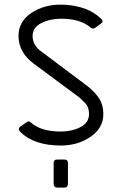

<svg xmlns="http://www.w3.org/2000/svg" viewBox="-20 -645 540 851"><path d="M217.8 168.9V77.6Q217.8 62 234.4 62H264.6Q281.2 62 281.2 77.6V168.9Q281.2 186.5 264.6 186.5H234.4Q217.8 186.5 217.8 168.9ZM250 -624.5Q308.1 -624.5 360.8 -605Q397.9 -590.3 428.2 -562Q441.9 -549.8 426.3 -539.6L402.3 -522Q392.1 -514.6 381.8 -522.9Q335 -562.5 250 -562Q201.2 -562 162.8 -542.5Q124.5 -522.9 124.5 -485.4Q124.5 -441.9 168 -413.1L369.1 -262.2Q402.3 -235.4 420.2 -207.5Q438 -179.7 438 -139.2Q438 -77.1 381.3 -38.6Q324.7 0 250 0Q130.9 0 70.3 -60.1Q55.7 -74.7 72.8 -85.9L96.7 -102.5Q107.9 -111.8 117.2 -101.6Q161.6 -62 250 -62Q298.8 -62 336.7 -81.8Q374.5 -101.6 374.5 -139.2Q374.5 -163.1 365.2 -178.2Q356.9 -190.4 332 -212.9L130.9 -361.8Q62.5 -411.6 62 -485.4Q62 -548.8 117.7 -586.7Q173.3 -624.5 250 -624.5Z"/></svg>

Font: GOSTRUS
Style: type_B
Weight: 400
Designer: Юрий и Татьяна Кривогуз
Version: Version 02.00